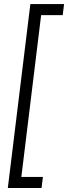

<svg xmlns="http://www.w3.org/2000/svg" viewBox="-20 -792 336 948"><path d="M18.6 136.2H185.1L191.9 81.5H85.4L183.1 -717.3H289.6L296.4 -772H129.9Z"/></svg>

Font: Guggenheim Sans Display Light
Style: Italic
Weight: 300
Italic angle: -7°
Designer: Modified by Tom Baber under direction of Pentagram Design 2023
Foundry: rsms
Version: Version 1.001;Glyphs 3.1.2 (3151)